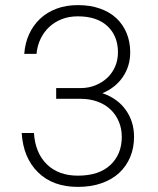

<svg xmlns="http://www.w3.org/2000/svg" viewBox="-20 -726 620 752"><path d="M285 6Q187 6 129 -51Q71 -108 65 -205H113Q118 -127 163.5 -82.5Q209 -38 285 -38Q368 -38 412.5 -80Q457 -122 457 -190Q457 -222 445.5 -249.5Q434 -277 413 -297Q392 -317 362 -328Q332 -339 295 -339H200V-381H295Q327 -381 354 -392Q381 -403 400.5 -421.5Q420 -440 431 -465.5Q442 -491 442 -521Q442 -585 401 -623.5Q360 -662 285 -662Q250 -662 222 -651Q194 -640 173 -620.5Q152 -601 139 -574Q126 -547 123 -515H75Q78 -557 94 -592Q110 -627 137 -652.5Q164 -678 201.5 -692Q239 -706 285 -706Q333 -706 371.5 -692.5Q410 -679 436 -654.5Q462 -630 476 -596Q490 -562 490 -521Q490 -467 461 -424.5Q432 -382 381 -361Q440 -341 472.5 -295.5Q505 -250 505 -190Q505 -147 490 -111Q475 -75 447 -49Q419 -23 378 -8.5Q337 6 285 6Z"/></svg>

Font: PT Root UI Web Light
Style: Regular
Weight: 300
Designer: Vitaly Kuzmin
Foundry: ParaType Ltd.
Version: Version 1.000W